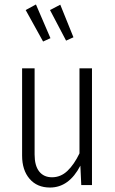

<svg xmlns="http://www.w3.org/2000/svg" viewBox="-20 -829 516 860"><path d="M392 0H344L340 -87Q289 11 204 11Q146 11 112.5 -28Q79 -67 79 -132V-523H135V-137Q135 -87 155.5 -61Q176 -35 213 -35Q252 -35 282 -63.5Q312 -92 336 -142V-523H392ZM141 -809 206 -658 173 -643 95 -784ZM250 -808 309 -662 276 -647 204 -784Z"/></svg>

Font: Fira Sans Extra Condensed Light
Style: Regular
Weight: 300
Width: 1
Designer: Carrois Corporate & Edenspiekermann AG
Foundry: Carrois Corporate GbR & Edenspiekermann AG
Version: Version 4.203